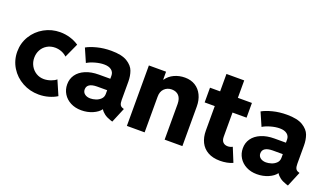

<svg xmlns="http://www.w3.org/2000/svg" viewBox="-66 -1118 2684 1568"><g transform="rotate(20 1276.0 -334.5)"><path d="M23.4 -264.6Q23.4 -338.9 61 -400.4Q98.6 -461.9 162.4 -497.6Q226.1 -533.2 300.8 -533.2Q345.2 -533.2 387.5 -520.5Q429.7 -507.8 463.9 -484.4L407.2 -360.4Q387.2 -379.4 361.1 -389.6Q335 -399.9 305.7 -400.4Q265.1 -400.4 234.4 -381.8Q203.6 -363.3 187.3 -332.5Q170.9 -301.8 170.9 -264.6Q170.9 -227.1 188.2 -195.6Q205.6 -164.1 235.8 -145.5Q266.1 -127 303.7 -127Q334.5 -127.4 364.3 -138.2Q394 -148.9 409.2 -163.1L463.9 -37.1Q434.6 -18.1 393.1 -6.1Q351.6 5.9 306.6 5.9Q229.5 5.9 164.6 -29.8Q99.6 -65.4 61.5 -127.4Q23.4 -189.5 23.4 -264.6Z M498 -152.3Q497.6 -199.7 523.4 -236.6Q549.3 -273.4 598.4 -294.4Q647.5 -315.4 714.8 -315.4H813.5V-341.8Q813.5 -372.6 790.8 -390.4Q768.1 -408.2 727.5 -408.2Q691.9 -408.2 650.6 -396.7Q609.4 -385.3 582 -368.2L531.2 -484.4Q564.9 -503.9 621.8 -518.6Q678.7 -533.2 744.1 -533.2Q835.4 -533.2 883.1 -503.9Q930.7 -474.6 945.3 -433.6Q960 -392.6 960 -343.8V-185.5Q960 -158.2 966.8 -144.3Q973.6 -130.4 990.2 -125L1002 -121.1L948.2 7.8L929.7 2Q897 -8.8 875 -25.1Q853 -41.5 842.3 -60.5H841.3Q820.3 -31.2 775.4 -11.7Q730.5 7.8 676.8 7.8Q624.5 7.8 583.7 -13.4Q543 -34.7 520.5 -71.3Q498 -107.9 498 -152.3ZM714.8 -108.4Q735.8 -108.4 760.5 -116.2Q785.2 -124 803 -141.4Q820.8 -158.7 821.3 -185.5V-218.8H733.4Q646.5 -217.8 646.5 -162.1Q646.5 -137.7 665.5 -123Q684.6 -108.4 714.8 -108.4Z M1072.3 -525.4H1221.7V-457H1224.6Q1249.5 -493.7 1292 -513.4Q1334.5 -533.2 1384.8 -533.2Q1436.5 -533.2 1474.9 -509.3Q1513.2 -485.4 1533.9 -442.4Q1554.7 -399.4 1554.7 -343.8V0H1400.4V-310.5Q1399.9 -356.9 1377.9 -380.9Q1356 -404.8 1316.4 -405.3Q1276.9 -404.8 1251.5 -379.4Q1226.1 -354 1226.6 -308.6V0H1072.3Z M1691.4 -184.6V-397.5H1603.5V-525.4H1691.4V-676.8H1845.7V-525.4H1967.8V-397.5H1845.7V-188.5Q1845.7 -156.2 1861.1 -140.6Q1876.5 -125 1902.3 -125Q1924.3 -125 1943.4 -135.7L1993.2 -13.7Q1971.7 -3.4 1942.6 2.2Q1913.6 7.8 1883.8 7.8Q1820.3 7.8 1777.3 -16.4Q1734.4 -40.5 1712.9 -83.7Q1691.4 -127 1691.4 -184.6Z M2024.4 -152.3Q2023.9 -199.7 2049.8 -236.6Q2075.7 -273.4 2124.8 -294.4Q2173.8 -315.4 2241.2 -315.4H2339.8V-341.8Q2339.8 -372.6 2317.1 -390.4Q2294.4 -408.2 2253.9 -408.2Q2218.3 -408.2 2177 -396.7Q2135.7 -385.3 2108.4 -368.2L2057.6 -484.4Q2091.3 -503.9 2148.2 -518.6Q2205.1 -533.2 2270.5 -533.2Q2361.8 -533.2 2409.4 -503.9Q2457 -474.6 2471.7 -433.6Q2486.3 -392.6 2486.3 -343.8V-185.5Q2486.3 -158.2 2493.2 -144.3Q2500 -130.4 2516.6 -125L2528.3 -121.1L2474.6 7.8L2456.1 2Q2423.3 -8.8 2401.4 -25.1Q2379.4 -41.5 2368.7 -60.5H2367.7Q2346.7 -31.2 2301.8 -11.7Q2256.8 7.8 2203.1 7.8Q2150.9 7.8 2110.1 -13.4Q2069.3 -34.7 2046.9 -71.3Q2024.4 -107.9 2024.4 -152.3ZM2241.2 -108.4Q2262.2 -108.4 2286.9 -116.2Q2311.5 -124 2329.3 -141.4Q2347.2 -158.7 2347.7 -185.5V-218.8H2259.8Q2172.9 -217.8 2172.9 -162.1Q2172.9 -137.7 2191.9 -123Q2210.9 -108.4 2241.2 -108.4Z"/></g></svg>

Font: Reddit Sans Vanilla ExtraBold
Style: Regular
Weight: 800
Designer: Stephen Hutchings
Foundry: Reddit
Version: Version 1.013